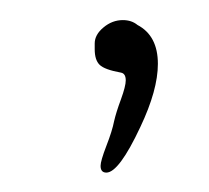

<svg xmlns="http://www.w3.org/2000/svg" viewBox="-20 -238 210 193"><path d="M86.9 -64.5Q99.6 -64.5 121.1 -110.4Q138.7 -147.5 138.7 -173.8Q138.7 -202.1 118.2 -212.9Q112.3 -217.8 103.5 -217.8Q92.8 -217.8 84 -210.4Q75.2 -203.1 75.2 -194.3Q75.2 -193.4 75.2 -193.4Q75.2 -190.4 75.2 -188.5Q75.2 -177.7 80.1 -172.9Q85 -168 101.6 -165Q106.4 -164.1 106.4 -157.2Q106.4 -151.4 101.6 -138.2Q96.7 -125 94.7 -116.2Q92.8 -106.4 86.9 -91.3Q81.1 -76.2 81.1 -71.3Q81.1 -64.5 86.9 -64.5Z"/></svg>

Font: 辰宇落雁體 Thin Monospaced
Style: Regular
Weight: 100
Designer: Written by Liu, Wei-Chen; Created by Wang, Li-Yu.
Version: Version 1.000